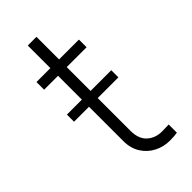

<svg xmlns="http://www.w3.org/2000/svg" viewBox="-215 -705 762 762"><g transform="rotate(-45 166.0 -324.0)"><path d="M32.2 -353.5H116.2V-487.3H38.1V-530.3H116.2V-657.2H165V-530.3H276.4V-487.3H165V-353.5H281.2V-313.5H165V-129.9Q165 -84.5 189.7 -61.8Q214.4 -39.1 252 -39.1L290 -40V5.9Q275.4 8.8 248 8.8Q213.4 8.8 183.3 -6.6Q153.3 -22 134.8 -51Q116.2 -80.1 116.2 -120.1V-313.5H32.2Z"/></g></svg>

Font: Pretendard JP ExtraLight
Style: Regular
Weight: 200
Designer: Base glyphs from Inter by Rasmus Andersson; Hangeul glyphs from Noto Sans CJK(Source Han Sans) by Jang Soo-young and Kan
Foundry: Kil Hyung-jin
Version: Version 1.309